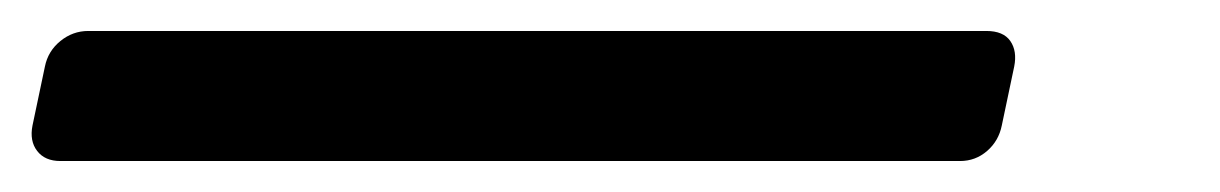

<svg xmlns="http://www.w3.org/2000/svg" viewBox="-24 -63 788 124"><path d="M-3 18 5 -20Q7 -30 15 -36.5Q23 -43 33 -43H613Q624 -43 628.5 -36.5Q633 -30 631 -20L623 18Q621 28 613.5 34.5Q606 41 596 41H15Q5 41 0 34.5Q-5 28 -3 18Z"/></svg>

Font: SVN-Rubik
Style: Italic
Weight: 400
Italic angle: -12°
Designer: Hubert and Fischer
Foundry: Hubert & Fischer
Version: Version 2.101; ttfautohint (v1.8.3)